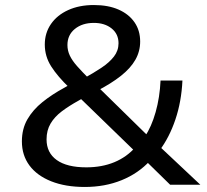

<svg xmlns="http://www.w3.org/2000/svg" viewBox="-20 -734 824 763"><path d="M317 9Q240 9 183.5 -13.5Q127 -36 97 -76.5Q67 -117 67 -172Q67 -222 89 -260Q111 -298 149 -328.5Q187 -359 235 -385L270 -405L256 -385Q209 -430 183.5 -470Q158 -510 158 -557Q158 -603 182.5 -638.5Q207 -674 251 -694Q295 -714 353 -714Q410 -714 451 -696Q492 -678 514.5 -645.5Q537 -613 537 -569Q537 -530 518 -496.5Q499 -463 460.5 -432.5Q422 -402 364 -372L366 -392L571 -191L555 -190Q582 -230 598.5 -288.5Q615 -347 618 -414H705Q701 -330 677 -259Q653 -188 614 -136L610 -156L776 0H656L558 -96H577Q530 -45 463.5 -18Q397 9 317 9ZM323 -69Q385 -69 434.5 -89.5Q484 -110 519 -150V-130L287 -355L325 -353L292 -334Q254 -313 225.5 -291.5Q197 -270 181 -243Q165 -216 165 -180Q165 -127 205.5 -98Q246 -69 323 -69ZM353 -643Q307 -643 277.5 -619Q248 -595 248 -555Q248 -533 257.5 -513Q267 -493 286.5 -471Q306 -449 336 -419L312 -422Q352 -444 383.5 -465Q415 -486 433 -509.5Q451 -533 451 -562Q451 -599 423.5 -621Q396 -643 353 -643Z"/></svg>

Font: Nunito Sans 10pt SemiExpanded Medium
Style: Regular
Weight: 500
Width: 6
Designer: Vernon Adams
Foundry: Vernon Adams
Version: Version 3.101;gftools[0.9.27]